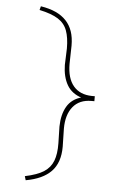

<svg xmlns="http://www.w3.org/2000/svg" viewBox="-59 -732 658 961"><g transform="rotate(5 270.5 -251.0)"><path d="M107 186 101 166Q163 153 195.5 132Q228 111 241.5 76Q255 41 254 -13L252 -97Q253 -157 276.5 -197.5Q300 -238 352 -252V-249Q300 -265 276.5 -305.5Q253 -346 252 -406L255 -489Q255 -543 242 -578.5Q229 -614 196 -635Q163 -656 102 -669L107 -688Q151 -681 182.5 -666.5Q214 -652 235 -629.5Q256 -607 266.5 -576.5Q277 -546 277 -505L275 -414Q275 -341 307.5 -302.5Q340 -264 400 -263H415V-238H400Q340 -238 307.5 -198Q275 -158 275 -88L277 3Q277 83 234.5 127Q192 171 107 186Z"/></g></svg>

Font: Lexend Exa Thin
Style: Regular
Weight: 250
Designer: Bonnie Shaver-Troup, Thomas Jockin
Foundry: Lexend
Version: Version 1.007